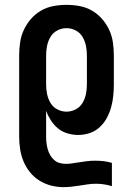

<svg xmlns="http://www.w3.org/2000/svg" viewBox="-20 -548 540 791"><path d="M242 223Q216 223 190.5 216.5Q165 210 142.5 196Q120 182 103.5 161.5Q87 141 77 117Q67 93 63 67Q59 41 59 15V-320Q59 -347 63 -374Q67 -401 78.5 -425.5Q90 -450 108 -470.5Q126 -491 149.5 -504.5Q173 -518 200 -523Q227 -528 254 -528Q281 -528 308 -523Q335 -518 358.5 -504.5Q382 -491 400 -470.5Q418 -450 429.5 -425.5Q441 -401 445 -374Q449 -347 449 -320V-200Q449 -176 446.5 -152Q444 -128 437.5 -105Q431 -82 419.5 -61Q408 -40 390 -23.5Q372 -7 349 0.5Q326 8 302 8Q280 8 258 1.5Q236 -5 219 -19Q202 -33 190 -51.5Q178 -70 170 -91V15Q170 28 171.5 41Q173 54 176.5 66.5Q180 79 186.5 90.5Q193 102 203 111Q213 120 225.5 123.5Q238 127 251 127Q263 127 274 125.5Q285 124 296 122H297Q316 119 334.5 116.5Q353 114 372 114Q390 114 407 116Q424 118 441 123V219Q425 214 408.5 211.5Q392 209 375 209Q358 209 341.5 211.5Q325 214 308.5 216.5Q292 219 275 221Q258 223 242 223ZM254 -88Q274 -88 292 -97.5Q310 -107 320 -124Q330 -141 334 -160.5Q338 -180 338 -200V-320Q338 -340 334 -359.5Q330 -379 320 -396Q310 -413 292 -422.5Q274 -432 254 -432Q234 -432 216 -422.5Q198 -413 188 -396Q178 -379 174 -359.5Q170 -340 170 -320V-200Q170 -180 174 -160.5Q178 -141 188 -124Q198 -107 216 -97.5Q234 -88 254 -88Z"/></svg>

Font: Iosevka Term Curly
Style: Bold
Weight: 700
Designer: Belleve Invis
Foundry: Belleve Invis
Version: Version 32.3.0